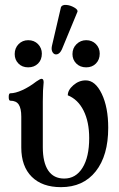

<svg xmlns="http://www.w3.org/2000/svg" viewBox="-20 -753 486 784"><path d="M232.9 -551.8Q225.1 -534.7 213.9 -531.5Q202.6 -528.3 195.6 -538.3Q188.5 -548.3 191.9 -564.9L229 -724.1Q233.9 -733.9 250.2 -732.9Q266.6 -731.9 283.2 -722.4Q299.8 -712.9 295.9 -704.1ZM95.2 -478Q70.3 -478 55.2 -493.7Q40 -509.3 40 -532.2Q40 -556.6 55.9 -572.8Q71.8 -588.9 95.2 -588.9Q119.6 -588.9 135.3 -572.8Q150.9 -556.6 150.9 -534.2Q150.9 -508.8 135.3 -493.4Q119.6 -478 95.2 -478ZM332 -478Q307.1 -478 291.5 -493.7Q275.9 -509.3 275.9 -532.2Q275.9 -556.6 292.5 -572.8Q309.1 -588.9 332 -588.9Q356 -588.9 371.6 -573Q387.2 -557.1 387.2 -534.2Q387.2 -509.3 371.8 -493.7Q356.4 -478 332 -478ZM229 11.2Q152.3 11.2 109.6 -31.2Q66.9 -73.7 66.9 -150.9V-276.9Q66.9 -310.1 56.6 -325.9Q46.4 -341.8 22 -341.8Q15.6 -341.8 15.6 -356.9Q15.6 -372.1 22 -372.1Q42.5 -372.1 71 -385Q99.6 -397.9 127.9 -419.9Q144 -431.2 149.9 -431.2Q158.2 -431.2 158.2 -417Q154.8 -387.7 154.8 -338.9V-151.9Q154.8 -89.4 177 -56.6Q199.2 -23.9 242.2 -23.9Q289.6 -23.9 316.9 -67.9Q344.2 -111.8 344.2 -189Q344.2 -255.4 321.3 -301.3Q298.3 -347.2 256.8 -363.8Q256.8 -385.3 279.5 -405Q302.2 -424.8 330.1 -424.8Q369.1 -424.8 395.5 -369.9Q421.9 -314.9 421.9 -231Q421.9 -117.7 370.8 -53.2Q319.8 11.2 229 11.2Z"/></svg>

Font: Junicode SmCond Medium
Style: Regular
Weight: 500
Width: 4
Designer: Peter S. Baker
Version: Version 2.206